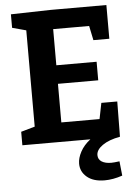

<svg xmlns="http://www.w3.org/2000/svg" viewBox="-61 -750 731 1021"><g transform="rotate(-5 304.5 -240.0)"><path d="M557 0Q497 11 463 35Q429 59 429 87Q429 110 448 122Q467 134 499 134Q513 134 543 130L551 207Q501 224 456 224Q396 224 362 195.5Q328 167 328 124Q328 94 346 60.5Q364 27 399 0H36V-72L110 -93V-607L36 -627V-699L250 -704H546V-524H461L445 -601H253V-408H468V-309H253V-103H457L474 -188H559Z"/></g></svg>

Font: Bitter Pro
Style: Bold
Weight: 700
Designer: Sol Matas, and Bitter project Authors
Foundry: Sol Matas
Version: Version 1.010